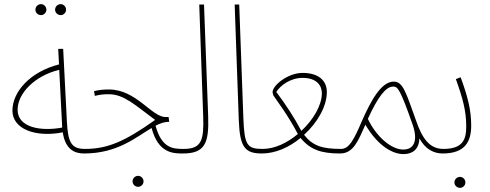

<svg xmlns="http://www.w3.org/2000/svg" viewBox="-20 -736 2365 927"><path d="M273 -663C287 -663 299 -675 299 -689C299 -704 287 -716 273 -716C258 -716 246 -704 246 -689C246 -675 258 -663 273 -663ZM178 -663C192 -663 204 -675 204 -689C204 -704 192 -716 178 -716C163 -716 151 -704 151 -689C151 -675 163 -663 178 -663ZM386 5C399 5 406 2 406 -6C406 -15 399 -17 390 -17C326 -17 308 -46 303 -149L285 -500H261L265 -425C124 -389 40 -292 40 -202C40 -114 149 -71 283 -97C296 -9 346 5 386 5ZM65 -206C65 -285 147 -370 266 -399L280 -127V-120C177 -101 65 -120 65 -206Z M386 5C548 5 637 -74 712 -118C744 5 818 5 863 5C878 5 883 1 883 -6C883 -11 881 -17 867 -17C816 -17 761 -19 731 -129C753 -141 775 -148 797 -148L794 -171H779C712 -171 638 -304 506 -304C482 -304 457 -302 434 -296L438 -273C465 -280 483 -281 506 -281C579 -281 634 -227 729 -157C579 -50 496 -17 390 -17ZM647 166C661 166 673 154 673 140C673 125 661 113 647 113C632 113 620 125 620 140C620 154 632 166 647 166Z M863 5C969 5 990 -44 985 -177L965 -714H942L961 -175C965 -60 954 -17 867 -17Z M1245 5C1260 5 1265 1 1265 -6C1265 -11 1263 -17 1249 -17C1174 -17 1160 -33 1155 -165L1135 -714H1113L1133 -154C1138 -23 1164 5 1245 5Z M1245 5C1310 5 1377 -25 1431 -70C1478 -13 1531 5 1622 5C1635 5 1642 2 1642 -6C1642 -15 1635 -17 1626 -17C1535 -17 1490 -32 1448 -85C1513 -144 1558 -223 1558 -291C1558 -349 1516 -384 1441 -384C1370 -384 1296 -324 1296 -291C1296 -289 1299 -277 1300 -275C1318 -248 1371 -179 1418 -89C1367 -46 1306 -17 1249 -17ZM1314 -292C1333 -323 1382 -360 1441 -360C1512 -360 1534 -320 1534 -286C1534 -228 1493 -158 1435 -104C1399 -172 1357 -235 1314 -292Z M1622 5C1686 5 1709 -55 1744 -134C1806 -29 1877 8 1928 8C1970 8 2003 -13 2005 -68C2033 -16 2074 5 2117 5C2130 5 2137 2 2137 -6C2137 -15 2130 -17 2121 -17C2055 -17 2019 -65 1988 -156C1940 -289 1926 -342 1881 -342C1820 -342 1770 -248 1728 -153C1688 -60 1666 -17 1626 -17ZM1756 -162C1803 -265 1842 -318 1878 -318C1900 -318 1911 -309 1973 -132C1999 -55 1978 -14 1927 -14C1869 -14 1797 -76 1756 -162Z M2117 5C2227 5 2255 -54 2255 -130C2255 -208 2236 -276 2204 -363L2181 -354C2214 -262 2231 -201 2231 -126C2231 -64 2216 -17 2121 -17ZM2201 171C2215 171 2227 159 2227 145C2227 130 2215 118 2201 118C2186 118 2174 130 2174 145C2174 159 2186 171 2201 171Z"/></svg>

Font: Noto Sans Arabic UI XCn Th
Style: Regular
Weight: 100
Width: 2
Designer: Monotype Design Team, Nadine Chahine and Nizar Qandah
Foundry: Monotype Imaging Inc.
Version: Version 2.010